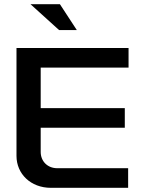

<svg xmlns="http://www.w3.org/2000/svg" viewBox="-20 -900 680 920"><path d="M59 -670V-153C59 -67 127 0 224 0H594V-94H254C208 -94 175 -127 175 -172V-288H578V-382H175V-576H596V-670ZM126 -880 263 -756H348L267 -880Z"/></svg>

Font: LT Wave Medium
Style: Regular
Weight: 500
Designer: Daniel Lyons
Version: Version 2.5 (Glyphs App)